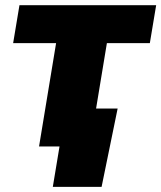

<svg xmlns="http://www.w3.org/2000/svg" viewBox="-20 -566 623 742"><path d="M130.9 0 196.8 -399.4H30.8L55.2 -545.9H583.5L559.1 -399.4H393.1L327.1 0ZM184.1 156.2 210 0H163.1L187.5 -146.5H434.6L372.6 156.2Z"/></svg>

Font: Inter Black
Style: Italic
Weight: 900
Italic angle: -9.39999°
Designer: Rasmus Andersson
Foundry: rsms
Version: Version 4.000;git-a52131595